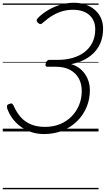

<svg xmlns="http://www.w3.org/2000/svg" viewBox="-20 -955 769 1395"><path d="M299 19Q238 19 185.5 -3.5Q133 -26 94.5 -66Q56 -106 35 -159Q29 -176 30.5 -185Q32 -194 45 -199Q61 -206 67.5 -202Q74 -198 80 -185Q101 -137 131.5 -103Q162 -69 205.5 -51Q249 -33 307 -33Q368 -33 417 -53.5Q466 -74 501 -110Q536 -146 555 -193Q574 -240 574 -293Q574 -347 552 -386Q530 -425 488.5 -447.5Q447 -470 387 -470H322Q315 -470 312 -476Q309 -482 312 -494Q316 -508 323 -514Q330 -520 337 -520H402Q459 -520 508.5 -534.5Q558 -549 594.5 -577Q631 -605 651.5 -646.5Q672 -688 672 -742Q672 -777 660 -803.5Q648 -830 626.5 -848Q605 -866 575.5 -875Q546 -884 511 -884Q471 -884 435 -874Q399 -864 364 -843.5Q329 -823 294 -792Q281 -779 272.5 -780Q264 -781 255 -790Q245 -801 246.5 -809Q248 -817 262 -831Q295 -862 336.5 -885.5Q378 -909 424.5 -922Q471 -935 518 -935Q561 -935 599 -922.5Q637 -910 666.5 -885.5Q696 -861 712.5 -826Q729 -791 729 -746Q729 -697 714.5 -655.5Q700 -614 670.5 -580.5Q641 -547 597.5 -523.5Q554 -500 497 -489Q539 -477 569.5 -449Q600 -421 616.5 -382.5Q633 -344 633 -300Q633 -234 609 -176.5Q585 -119 540.5 -75Q496 -31 435 -6Q374 19 299 19ZM0 410H696V420H0ZM0 -20H696V0H0ZM0 -505H696V-500H0ZM0 -930H696V-920H0Z"/></svg>

Font: Playwrite DE LA Guides
Style: Regular
Weight: 400
Designer: Veronika Burian, José Scaglione
Foundry: TypeTogether
Version: Version 1.003